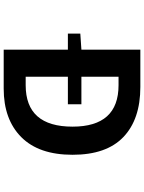

<svg xmlns="http://www.w3.org/2000/svg" viewBox="110 -890 780 1040"><g transform="rotate(90 500.0 -370.0)"><path d="M395.5 -119.1H441.4Q666 -119.1 666 -373Q666 -622.1 441.4 -622.1H395.5V-420.9H544.9V-347.7H395.5ZM249 -740.2H451.2Q626 -740.2 722.2 -648.4Q818.4 -556.6 818.4 -373Q818.4 -190.4 722.7 -95.2Q627 0 460 0H249V-347.7H162.1V-415L249 -420.9Z"/></g></svg>

Font: Gen Shin Gothic Monospace Bold
Style: Bold
Weight: 700
Designer: [Source Han Sans]
Ryoko NISHIZUKA  (kana & ideographs); Paul D. Hunt (Latin, Greek & Cyrillic); Wenlong ZHANG  (bopomofo
Version: Version 1.002.20150607